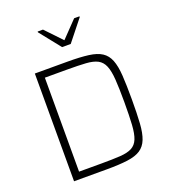

<svg xmlns="http://www.w3.org/2000/svg" viewBox="-162 -1035 1016 1152"><g transform="rotate(-20 346.0 -459.5)"><path d="M111 0V-688H320Q400 -688 453 -681Q506 -674 536.5 -654Q567 -634 582 -596Q597 -558 601 -496.5Q605 -435 605 -344Q605 -253 601 -191.5Q597 -130 582 -92Q567 -54 536.5 -34Q506 -14 453 -7Q400 0 320 0ZM159 -44H301Q374 -44 421.5 -47Q469 -50 496.5 -64.5Q524 -79 537 -111Q550 -143 553.5 -199.5Q557 -256 557 -344Q557 -432 553 -488.5Q549 -545 535.5 -577Q522 -609 494.5 -623.5Q467 -638 420 -641Q373 -644 301 -644H159ZM319 -781 213 -914V-919H247L346 -815L446 -919H480V-914L374 -781Z"/></g></svg>

Font: Saira ExtraLight
Style: Regular
Weight: 200
Designer: Hector Gatti with collaboration of the Omnibus-Type team
Foundry: Omnibus-Type
Version: Version 1.100; ttfautohint (v1.8.3)